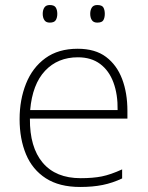

<svg xmlns="http://www.w3.org/2000/svg" viewBox="-20 -734 587 764"><path d="M289 -540Q359 -540 402 -507.5Q445 -475 466 -419.5Q487 -364 487 -293V-262H99Q98 -148 150 -86.5Q202 -25 301 -25Q350 -25 385 -32Q420 -39 466 -60V-24Q428 -6 388.5 2Q349 10 299 10Q216 10 162.5 -24.5Q109 -59 83.5 -120Q58 -181 58 -260Q58 -337 83.5 -401Q109 -465 160.5 -502.5Q212 -540 289 -540ZM290 -506Q210 -506 159.5 -452.5Q109 -399 100 -296H448Q449 -358 431.5 -405.5Q414 -453 378.5 -479.5Q343 -506 290 -506ZM150 -679Q150 -694 156.5 -704Q163 -714 178 -714Q196 -714 202 -704Q208 -694 208 -679Q208 -664 202 -654Q196 -644 178 -644Q163 -644 156.5 -654Q150 -664 150 -679ZM339 -679Q339 -694 345.5 -704Q352 -714 367 -714Q386 -714 391.5 -704Q397 -694 397 -679Q397 -664 391.5 -654Q386 -644 367 -644Q352 -644 345.5 -654Q339 -664 339 -679Z"/></svg>

Font: Noto Sans Hebrew Thin ExtraLight
Style: Regular
Weight: 250
Version: Version 3.001